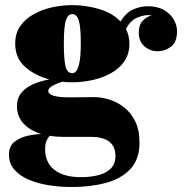

<svg xmlns="http://www.w3.org/2000/svg" viewBox="-20 -490 740 770"><path d="M48 -64Q48 -97 66.2 -118.5Q84.5 -140 114 -152.8Q143.5 -165.5 178 -171.5Q122 -186 81.5 -221Q41 -256 41 -315Q41 -356.5 61.5 -385.8Q82 -415 115.8 -433.5Q149.5 -452 190 -460.8Q230.5 -469.5 270 -469.5Q323 -469.5 376.8 -454Q430.5 -438.5 463.5 -403.5Q483.5 -438 513 -451.5Q542.5 -465 571.5 -465Q611 -465 637.2 -450Q663.5 -435 676.8 -411.8Q690 -388.5 690 -364.5Q690 -321.5 666 -303Q642 -284.5 612 -284.5Q582 -284.5 559.2 -304.2Q536.5 -324 536.5 -360Q536.5 -389 551.5 -405.8Q566.5 -422.5 588.5 -428.5Q581.5 -429.5 574.5 -429.5Q555 -429.5 529.2 -418.8Q503.5 -408 485 -374Q499 -347 499 -315Q499 -273.5 478.5 -244Q458 -214.5 424.2 -196Q390.5 -177.5 350.2 -168.8Q310 -160 270 -160Q250 -160 229.5 -162Q208.5 -156 191 -146Q173.5 -136 173.5 -126Q173.5 -99.5 258 -99.5Q284.5 -99.5 310.5 -100Q336.5 -100.5 358 -100.5Q386 -100.5 417.5 -91Q449 -81.5 476.8 -60.2Q504.5 -39 522 -4Q539.5 31 539.5 82Q539.5 148.5 503.2 187.5Q467 226.5 405.5 243.2Q344 260 268 260Q221 260 176.2 253Q131.5 246 95.2 230.5Q59 215 37.5 190.2Q16 165.5 16 130Q16 96 38.2 78.5Q60.5 61 91 54.5Q121.5 48 146 47.5Q100 33.5 74 5Q48 -23.5 48 -64ZM236 -315Q236 -256 242.2 -226.2Q248.5 -196.5 270 -196.5Q304 -196.5 304 -315Q304 -382 296 -407.8Q288 -433.5 270 -433.5Q252 -433.5 244 -407.8Q236 -382 236 -315ZM161 109.5Q161 161 197.8 190.8Q234.5 220.5 306 220.5Q343 220.5 374.2 212.5Q405.5 204.5 424.2 186Q443 167.5 443 136.5Q443 59 345 59H236.5Q206 59 179.5 54.5Q171.5 63 166.2 75.2Q161 87.5 161 109.5Z"/></svg>

Font: Bodoni* 06pt Fatface
Style: Regular
Weight: 900
Version: Version 2.3